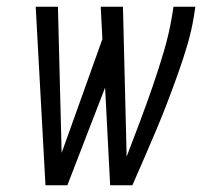

<svg xmlns="http://www.w3.org/2000/svg" viewBox="-20 -550 640 570"><path d="M115 0 86 -530H152L163 -96L284 -434L279 -530H345L356 -85Q376 -137 395.5 -189Q415 -241 433 -293Q451 -345 466.5 -397.5Q482 -450 491 -504L495 -530H560L556 -504Q549 -460 536.5 -417.5Q524 -375 509 -333Q494 -291 478 -249Q462 -207 444.5 -165.5Q427 -124 409 -82.5Q391 -41 373 0H307L292 -290L180 0Z"/></svg>

Font: Iosevka Curly Slab LtExObl
Style: Regular
Weight: 300
Width: 7
Italic angle: -9°
Monospace: yes
Designer: Belleve Invis
Foundry: Belleve Invis
Version: Version 11.1.0; ttfautohint (v1.8.3)